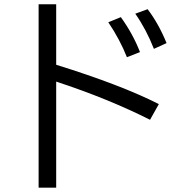

<svg xmlns="http://www.w3.org/2000/svg" viewBox="-20 -831 880 896"><path d="M160.2 -811H242.2V-528.8Q546.4 -434.1 721.2 -345.2L680.2 -272Q484.4 -370.6 242.2 -450.2V44.9H160.2ZM572.3 -564Q540 -646 485.4 -727.1L543.9 -751Q600.6 -672.4 633.3 -587.9ZM698.2 -603Q662.6 -693.8 611.3 -767.1L668.9 -788.1Q720.2 -720.7 757.3 -629.9Z"/></svg>

Font: BIZ UDPGothic
Style: Regular
Weight: 400
Designer: TypeBank Co., Ltd.
Foundry: Morisawa Inc.
Version: Version 1.051